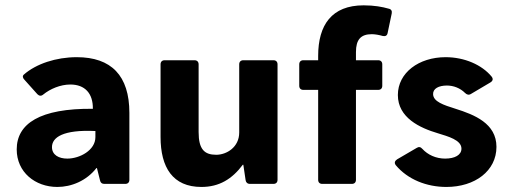

<svg xmlns="http://www.w3.org/2000/svg" viewBox="-20 -703 1951 734"><path d="M273.4 -484.4C194.3 -484.4 118.2 -459 71.3 -418C65.4 -413.1 66.4 -405.3 73.2 -398.4L123 -342.8C129.9 -335.9 137.7 -335 145.5 -341.8C171.9 -363.3 210.9 -379.9 249 -379.9C304.7 -379.9 335.9 -345.7 335 -287.1C132.8 -289.1 43.9 -230.5 43.9 -131.8C43.9 -44.9 114.3 11.7 199.2 11.7C252.9 11.7 310.5 -11.7 348.6 -60.5H350.6L362.3 -13.7C364.3 -3.9 370.1 0 378.9 0H459C468.8 0 474.6 -5.9 474.6 -15.6V-271.5C474.6 -414.1 405.3 -484.4 273.4 -484.4ZM237.3 -96.7C205.1 -96.7 178.7 -110.4 178.7 -140.6C178.7 -177.7 220.7 -208 344.7 -202.1V-178.7C344.7 -128.9 285.2 -96.7 237.3 -96.7Z M894.5 -457V-196.3C894.5 -140.6 846.7 -111.3 806.6 -111.3C761.7 -111.3 739.3 -131.8 739.3 -198.2V-457C739.3 -466.8 733.4 -472.7 723.6 -472.7H609.4C599.6 -472.7 593.8 -466.8 593.8 -457V-179.7C593.8 -62.5 640.6 11.7 750 11.7C818.4 11.7 867.2 -18.6 908.2 -73.2H910.2L918.9 -14.6C919.9 -5.9 925.8 0 935.5 0H1025.4C1035.2 0 1041 -5.9 1041 -15.6V-457C1041 -466.8 1035.2 -472.7 1025.4 -472.7H910.2C900.4 -472.7 894.5 -466.8 894.5 -457Z M1401.4 -572.3C1414.1 -572.3 1429.7 -569.3 1443.4 -565.4C1453.1 -563.5 1460 -566.4 1461.9 -577.1L1477.5 -651.4C1479.5 -661.1 1475.6 -668 1465.8 -669.9C1441.4 -676.8 1411.1 -682.6 1370.1 -682.6C1248 -682.6 1196.3 -607.4 1196.3 -489.3V-472.7H1139.6C1129.9 -472.7 1124 -466.8 1124 -457V-375C1124 -365.2 1129.9 -359.4 1139.6 -359.4H1196.3V-15.6C1196.3 -5.9 1202.1 0 1211.9 0H1325.2C1335 0 1340.8 -5.9 1340.8 -15.6V-359.4H1425.8C1435.5 -359.4 1441.4 -365.2 1441.4 -375V-457C1441.4 -466.8 1435.5 -472.7 1425.8 -472.7H1340.8V-503.9C1340.8 -551.8 1359.4 -572.3 1401.4 -572.3Z M1686.5 11.7C1795.9 11.7 1877.9 -49.8 1877.9 -141.6C1877.9 -231.4 1793 -264.6 1721.7 -287.1C1674.8 -301.8 1636.7 -314.5 1635.7 -342.8C1634.8 -364.3 1657.2 -376 1688.5 -376C1713.9 -376 1739.3 -366.2 1757.8 -347.7C1764.6 -340.8 1772.5 -338.9 1780.3 -343.8L1854.5 -387.7C1864.3 -393.6 1866.2 -401.4 1859.4 -410.2C1822.3 -455.1 1755.9 -484.4 1683.6 -484.4C1581.1 -484.4 1501 -424.8 1501 -339.8C1501 -252.9 1585 -213.9 1654.3 -193.4C1692.4 -181.6 1744.1 -168 1744.1 -134.8C1744.1 -110.4 1718.8 -96.7 1681.6 -96.7C1646.5 -96.7 1615.2 -111.3 1594.7 -133.8C1587.9 -141.6 1581.1 -142.6 1573.2 -137.7L1498 -93.8C1489.3 -87.9 1486.3 -80.1 1493.2 -71.3C1539.1 -16.6 1611.3 11.7 1686.5 11.7Z"/></svg>

Font: Ed Sans Neue
Style: Bold
Weight: 700
Designer: Stephen Hutchings
Version: Version 1.004;PS 001.004;hotconv 1.0.88;makeotf.lib2.5.64775